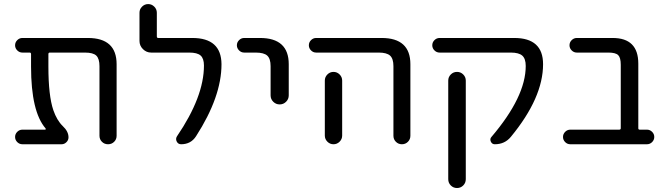

<svg xmlns="http://www.w3.org/2000/svg" viewBox="-20 -735 3304 951"><path d="M557.6 -62.5Q557.6 -44.9 545.4 -32.7Q533.2 -20.5 515.1 -20.5Q497.1 -20.5 484.9 -32.7Q472.7 -44.9 472.7 -62.5V-407.2Q472.7 -444.3 457 -459.5Q441.4 -474.6 400.4 -474.6H226.6Q219.7 -474.6 219.7 -466.8V-405.3Q219.7 -261.7 244.1 -189.5Q261.7 -138.7 291 -110.4Q319.3 -84 319.3 -54.7Q319.3 -41 309.1 -30.8Q298.8 -20.5 285.2 -20.5H90.8Q76.2 -20.5 65.4 -31.2Q54.7 -42 54.7 -56.6Q54.7 -71.3 65.4 -82Q76.2 -92.8 90.8 -92.8H203.1Q206.1 -92.8 206.5 -94.7Q207 -96.7 206.1 -98.6Q133.8 -181.6 133.8 -405.3V-466.8Q133.8 -474.6 127 -474.6H90.8Q76.2 -474.6 65.4 -485.4Q54.7 -496.1 54.7 -510.7Q54.7 -525.4 65.4 -536.1Q76.2 -546.9 90.8 -546.9H415Q557.6 -546.9 557.6 -417Z M932.6 -546.9Q1076.2 -546.9 1077.1 -417Q1077.1 -255.9 951.2 -60.5Q925.8 -20.5 877 -20.5Q862.3 -20.5 855.5 -33.7Q848.6 -46.9 856.4 -59.6Q990.2 -255.9 990.2 -410.2Q990.2 -445.3 973.6 -460Q957 -474.6 917 -474.6H728.5Q705.1 -474.6 688 -491.7Q670.9 -508.8 670.9 -532.2V-671.9Q670.9 -689.5 683.6 -702.1Q696.3 -714.8 713.9 -714.8Q731.4 -714.8 744.1 -702.1Q756.8 -689.5 756.8 -671.9V-554.7Q756.8 -546.9 763.7 -546.9Z M1189.5 -474.6Q1174.8 -474.6 1164.1 -485.4Q1153.3 -496.1 1153.3 -510.7Q1153.3 -525.4 1164.1 -536.1Q1174.8 -546.9 1189.5 -546.9H1267.6Q1410.2 -546.9 1410.2 -417V-262.7Q1410.2 -244.1 1397 -231Q1383.8 -217.8 1365.2 -217.8Q1346.7 -217.8 1333.5 -231Q1320.3 -244.1 1320.3 -262.7V-407.2Q1320.3 -444.3 1303.7 -459.5Q1287.1 -474.6 1246.1 -474.6Z M1545.9 -474.6Q1531.2 -474.6 1520.5 -485.4Q1509.8 -496.1 1509.8 -510.7Q1509.8 -525.4 1520.5 -536.1Q1531.2 -546.9 1545.9 -546.9H1870.1Q2012.7 -546.9 2012.7 -417V-62.5Q2012.7 -44.9 2000.5 -32.7Q1988.3 -20.5 1970.7 -20.5Q1953.1 -20.5 1940.9 -32.7Q1928.7 -44.9 1928.7 -62.5V-407.2Q1928.7 -444.3 1912.1 -459.5Q1895.5 -474.6 1855.5 -474.6ZM1674.8 -335.9V-99.6V-63.5Q1674.8 -45.9 1662.1 -33.2Q1649.4 -20.5 1631.8 -20.5Q1614.3 -20.5 1601.6 -33.2Q1588.9 -45.9 1588.9 -63.5V-99.6V-335.9Q1588.9 -353.5 1601.6 -366.2Q1614.3 -378.9 1631.8 -378.9Q1649.4 -378.9 1662.1 -366.2Q1674.8 -353.5 1674.8 -335.9Z M2527.3 -546.9Q2669.9 -546.9 2669.9 -417Q2669.9 -251 2510.7 -57.6Q2480.5 -20.5 2430.7 -20.5Q2417 -20.5 2411.1 -33.7Q2405.3 -46.9 2414.1 -56.6Q2584 -255.9 2584 -408.2Q2584 -444.3 2566.9 -459.5Q2549.8 -474.6 2509.8 -474.6H2157.2Q2142.6 -474.6 2131.8 -485.4Q2121.1 -496.1 2121.1 -510.7Q2121.1 -525.4 2131.8 -536.1Q2142.6 -546.9 2157.2 -546.9ZM2200.2 152.3V-335.9Q2200.2 -353.5 2212.9 -366.2Q2225.6 -378.9 2243.7 -378.9Q2261.7 -378.9 2274.4 -366.2Q2287.1 -353.5 2287.1 -335.9V152.3Q2287.1 170.9 2274.4 183.6Q2261.7 196.3 2243.7 196.3Q2225.6 196.3 2212.9 183.6Q2200.2 170.9 2200.2 152.3Z M3054.7 -414.1Q3054.7 -449.2 3042 -461.9Q3029.3 -474.6 2993.2 -474.6H2836.9Q2822.3 -474.6 2811.5 -485.4Q2800.8 -496.1 2800.8 -510.7Q2800.8 -525.4 2811.5 -536.1Q2822.3 -546.9 2836.9 -546.9H3014.6Q3141.6 -546.9 3141.6 -419.9V-99.6Q3141.6 -92.8 3148.4 -92.8H3184.6Q3199.2 -92.8 3210 -82Q3220.7 -71.3 3220.7 -56.6Q3220.7 -42 3210 -31.2Q3199.2 -20.5 3184.6 -20.5H2804.7Q2790 -20.5 2779.3 -31.2Q2768.6 -42 2768.6 -56.6Q2768.6 -71.3 2779.3 -82Q2790 -92.8 2804.7 -92.8H3046.9Q3054.7 -92.8 3054.7 -99.6Z"/></svg>

Font: Gen Jyuu Gothic Regular
Style: Regular
Weight: 400
Designer: [Source Han Sans]
Ryoko NISHIZUKA  (kana & ideographs); Paul D. Hunt (Latin, Greek & Cyrillic); Wenlong ZHANG  (bopomofo
Version: Version 1.002.20150607